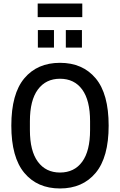

<svg xmlns="http://www.w3.org/2000/svg" viewBox="-20 -1053 678 1085"><path d="M319 12Q191 12 117.5 -76Q44 -164 44 -343Q44 -523 117.5 -610.5Q191 -698 319 -698Q447 -698 520.5 -610.5Q594 -523 594 -343Q594 -164 520.5 -76Q447 12 319 12ZM319 -78Q400 -78 444.5 -139Q489 -200 489 -318V-368Q489 -486 444.5 -547Q400 -608 319 -608Q239 -608 194 -547Q149 -486 149 -368V-318Q149 -200 194 -139Q239 -78 319 -78ZM352 -784V-883H443V-784ZM194 -784V-883H285V-784ZM193 -956V-1033H445V-956Z"/></svg>

Font: Archivo Narrow Medium
Style: Regular
Weight: 500
Designer: Hector Gatti
Foundry: Omnibus-Type
Version: Version 3.002